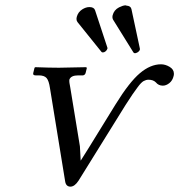

<svg xmlns="http://www.w3.org/2000/svg" viewBox="-20 -680 664 711"><path d="M408.2 -293.9Q459 -376 498 -408.9Q537.1 -441.9 576.2 -441.9Q592.3 -441.9 608.2 -432.4Q624 -422.9 624 -407.2Q624 -402.3 623 -398.9Q619.1 -381.8 607.2 -372.3Q595.2 -362.8 583 -362.8Q566.9 -362.8 557.1 -375Q547.4 -384.8 529.8 -384.8Q521 -384.8 512 -379.9Q502.9 -375 490 -357.4Q477.1 -339.8 470.9 -330.8Q464.8 -321.8 444.8 -291L271 -11.2Q256.8 10.7 241.2 11.2Q224.1 11.2 221.2 -8.8L165 -354Q161.1 -380.9 152.6 -390.9Q144 -400.9 123 -400.9H111.8Q106.9 -400.9 104.5 -402.8Q102.1 -404.8 103 -409.2L107.9 -429.2L110.8 -431.2Q164.1 -429.2 198.2 -429.2L297.9 -431.2L301.8 -429.2L296.9 -409.2Q293.9 -401.4 287.1 -400.9H270Q242.2 -400.9 236.8 -384.8Q235.8 -376 240.2 -356L275.9 -138.2L278.8 -85L310.1 -134.8ZM420.9 -652.8Q435.1 -659.7 443.8 -660.2Q446.8 -660.2 448.2 -659.2Q464.4 -658.2 466.8 -646L498 -500V-496.1Q496.1 -490.2 488.8 -485.8Q482.9 -482.9 480 -482.9Q476.1 -482.9 474.1 -485.8L398.9 -606.9Q395 -613.8 397 -623Q401.9 -643.1 420.9 -652.8ZM284.2 -645Q297.9 -653.8 311 -653.8Q328.1 -653.8 332 -642.1L377.9 -502.9V-502V-500Q376 -494.1 371.1 -490Q366.2 -485.8 360.8 -485.8Q356.9 -485.8 355 -488.8L267.1 -598.1Q263.2 -603 263.2 -609.9Q263.2 -611.8 263.7 -614Q264.2 -616.2 264.2 -617.2Q269 -635.3 284.2 -645Z"/></svg>

Font: Linux Libertine
Style: Italic
Weight: 400
Italic angle: -12°
Designer: Philipp H. Poll
Foundry: Philipp H. Poll
Version: Version 5.1.6 ; ttfautohint (v0.9)